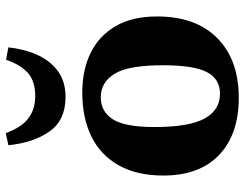

<svg xmlns="http://www.w3.org/2000/svg" viewBox="-111 -722 847 665"><g transform="rotate(-90 312.5 -389.5)"><path d="M306 14Q180 14 108.5 -54Q37 -122 37 -247Q37 -339 72.5 -402Q108 -465 172.5 -496.5Q237 -528 324 -528Q403 -528 462 -499Q521 -470 554.5 -412.5Q588 -355 588 -269Q588 -135 513 -60.5Q438 14 306 14ZM320 -51Q372 -51 395.5 -97Q419 -143 419 -248Q419 -368 389.5 -416Q360 -464 308 -464Q259 -464 232 -422.5Q205 -381 205 -278Q205 -158 234.5 -104.5Q264 -51 320 -51ZM309 -586Q229 -586 190 -641Q151 -696 142 -784L184 -793Q204 -738 235.5 -714.5Q267 -691 312 -691Q364 -691 392.5 -716.5Q421 -742 438 -792L481 -784Q475 -728 454.5 -683Q434 -638 398 -612Q362 -586 309 -586Z"/></g></svg>

Font: Literata 36pt
Style: Bold
Weight: 700
Designer: Latin by Veronika Burian and Jose Scaglione. Greek by Irene Vlachou. Cyrillic by Vera Evstafieva.
Foundry: TypeTogether
Version: Version 3.002